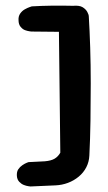

<svg xmlns="http://www.w3.org/2000/svg" viewBox="-20 -678 389 694"><path d="M90 -4Q90 -4 82.5 -5Q75 -6 66 -9.5Q57 -13 49.5 -21Q42 -29 41 -42Q40 -57 46 -66Q52 -75 61 -81Q70 -87 76.5 -89.5Q83 -92 83 -92L142 -95Q165 -97 177.5 -104.5Q190 -112 198 -126L193 -563L93 -564Q93 -564 86 -565Q79 -566 70.5 -569Q62 -572 54.5 -581Q47 -590 47 -605Q46 -619 53 -629Q60 -639 70 -644.5Q80 -650 87.5 -652.5Q95 -655 95 -655Q130 -657 167 -657.5Q204 -658 244 -657Q267 -659 278.5 -652Q290 -645 295.5 -635Q301 -625 301 -618Q304 -569 306 -507Q308 -445 308 -376.5Q308 -308 307 -241.5Q306 -175 303 -116Q302 -93 292 -73.5Q282 -54 264.5 -39.5Q247 -25 225.5 -17Q204 -9 181 -8Z"/></svg>

Font: Sour Gummy Black Medium
Style: Regular
Weight: 500
Version: Version 1.000